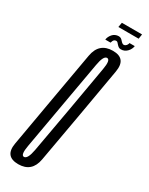

<svg xmlns="http://www.w3.org/2000/svg" viewBox="-218 -763 622 803"><g transform="rotate(30 93.0 -361.5)"><path d="M32 3Q97 3 109 -64.5Q121 -132 151 -300.5Q180.5 -469 192.2 -537.5Q204 -606 139 -606Q73 -606 60.8 -537.5Q48.5 -469 19 -300.5Q-10.5 -132.5 -22.2 -64.8Q-34 3 32 3ZM37.5 -35.5Q21 -35.5 29.8 -84Q38.5 -132.5 68 -300.5Q98 -468.5 106.5 -518.2Q115 -568 132 -568Q149.5 -568 140.5 -518.5Q131.5 -469 102.5 -300.5Q72.5 -133 63.8 -84.2Q55 -35.5 37.5 -35.5ZM163.5 -627.5Q173 -627.5 180.8 -631.2Q188.5 -635 194.2 -641.2Q200 -647.5 203.2 -654.5Q206.5 -661.5 207.5 -668.5H182Q181.5 -664.5 179 -660Q176.5 -655.5 172.5 -652.8Q168.5 -650 164.5 -650Q160.5 -650 156.5 -653Q152.5 -656 148.8 -660.5Q145 -665 140.5 -668Q136 -671 129 -671Q120.5 -671 112.8 -667.5Q105 -664 99.8 -657.8Q94.5 -651.5 91.2 -644.8Q88 -638 87 -630.5H112.5Q113.5 -634.5 115.5 -639.2Q117.5 -644 121.2 -646.5Q125 -649 130 -649Q134 -649 137 -645.8Q140 -642.5 144 -638Q148 -633.5 152.5 -630.5Q157 -627.5 163.5 -627.5ZM108 -703.5H206L209.5 -726H112Z"/></g></svg>

Font: Anybody UltraCondensed Light
Style: Italic
Weight: 300
Width: 1
Italic angle: -10°
Version: Version 1.113;gftools[0.9.25]